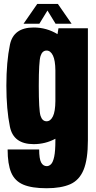

<svg xmlns="http://www.w3.org/2000/svg" viewBox="-20 -744 499 995"><path d="M221.5 231.5Q145 231.5 100.8 212.8Q56.5 194 38 150.2Q19.5 106.5 19.5 30.5H183Q183 79 193.2 98Q203.5 117 222.5 117Q234.5 117 244.8 106.5Q255 96 261 67.5Q267 39 267 -15.5V-25Q215 3 154.5 3Q50 3 31.5 -86.8Q13 -176.5 13 -300Q13 -423.5 31.5 -512.5Q50 -601.5 154.5 -601.5Q221.5 -601.5 278 -567L283 -597.5H435.5V-17.5Q435.5 82 413.2 136Q391 190 343.8 210.8Q296.5 231.5 221.5 231.5ZM267 -379Q266.5 -431 254.5 -456Q242 -482 221.5 -482Q199 -482 190 -453.5Q181 -425 181 -299.5Q181 -172.5 190 -144Q199 -115.5 221.5 -115.5Q242 -115.5 254.5 -141.5Q266.5 -166.5 267 -220ZM102 -621 173 -723.5H280L351 -621H268L226 -689.5L184 -621Z"/></svg>

Font: Anybody Condensed ExtraBold
Style: Regular
Weight: 800
Width: 3
Designer: Tyler Finck
Foundry: Etcetera Type Company
Version: Version 1.010; ttfautohint (v1.8.3) -l 8 -r 50 -G 200 -x 14 